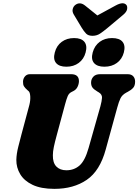

<svg xmlns="http://www.w3.org/2000/svg" viewBox="-20 -1161 860 1193"><path d="M530.5 -241.5 604 -501Q612.5 -532.5 613.8 -553.2Q615 -574 594 -587L585.5 -592Q562 -606 553.8 -618.2Q545.5 -630.5 546 -649.5Q546.5 -670 560.5 -685Q574.5 -700 602 -700H773Q796.5 -700 808 -687Q819.5 -674 819.5 -654Q819.5 -628.5 807.2 -615Q795 -601.5 774 -590.5L764.5 -585.5Q739 -571.5 728.8 -550.5Q718.5 -529.5 708.5 -492.5L637 -232.5Q601 -99.5 519 -43.5Q437 12.5 318 12.5Q235 12.5 182.5 -12.5Q130 -37.5 105.5 -78.8Q81 -120 81.5 -168Q82.5 -205.5 93.5 -248.8Q104.5 -292 113 -324.5L162.5 -509Q169.5 -537 168 -562Q166.5 -587 158 -594.5L151 -600.5Q135 -614.5 128.8 -625Q122.5 -635.5 123 -654Q123.5 -672.5 135 -686.2Q146.5 -700 166 -700H421.5Q471 -700 470.5 -656Q470 -638 461.5 -620.8Q453 -603.5 434.5 -594.5L425.5 -590Q408.5 -582 400.8 -563.8Q393 -545.5 384.5 -513.5L333.5 -324.5Q320.5 -277 314.5 -248Q308.5 -219 308.5 -196.5Q307.5 -150 330 -126.5Q352.5 -103 392.5 -103Q440 -103 474 -132.5Q508 -162 530.5 -241.5ZM392.5 -746.5Q348 -746.5 328.5 -769.5Q309 -792.5 320.5 -835Q331.5 -877.5 363.5 -901Q395.5 -924.5 440.5 -924.5Q485.5 -924.5 504.5 -901Q523.5 -877.5 512 -835Q501 -793.5 469.2 -770Q437.5 -746.5 392.5 -746.5ZM628.5 -746.5Q584 -746.5 564.2 -769.5Q544.5 -792.5 556 -835Q567.5 -877.5 599.5 -901Q631.5 -924.5 676 -924.5Q722.5 -924.5 741.5 -901Q760.5 -877.5 749.5 -835Q738.5 -793.5 706.5 -770Q674.5 -746.5 628.5 -746.5ZM650 -989Q623 -966.5 602.2 -952.5Q581.5 -938.5 555 -938.5Q528.5 -938.5 515 -952.2Q501.5 -966 487.5 -989L438 -1071.5Q428 -1088.5 431.8 -1104.5Q435.5 -1120.5 447.5 -1130Q476.5 -1152 508.5 -1126.5L585 -1065L698 -1126.5Q746.5 -1153 765.5 -1130Q772.5 -1121 769.8 -1104Q767 -1087 745.5 -1069Z"/></svg>

Font: Fraunces 72pt SuperSoft Black
Style: Italic
Weight: 900
Italic angle: -16°
Version: Version 1.000;[b76b70a41]